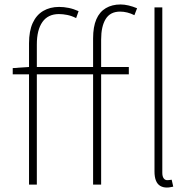

<svg xmlns="http://www.w3.org/2000/svg" viewBox="-20 -827 861 860"><path d="M110 0V-633Q110 -688 126.5 -724Q143 -760 173.5 -778Q204 -796 245 -796Q266 -796 288 -791.5Q310 -787 332 -777L321 -746Q301 -756 281.5 -760Q262 -764 244 -764Q195 -764 170 -728.5Q145 -693 145 -628V0ZM397 0V-655Q397 -707 411.5 -740.5Q426 -774 454 -790.5Q482 -807 520 -807Q537 -807 556 -802.5Q575 -798 594 -790L582 -759Q550 -775 518 -775Q474 -775 453.5 -742Q433 -709 433 -650V0ZM37 -494V-522L110 -527H557V-494ZM727 13Q710 13 697.5 5.5Q685 -2 678.5 -18Q672 -34 672 -59V-794H707V-53Q707 -37 713 -28.5Q719 -20 729 -20Q733 -20 737 -20.5Q741 -21 749 -22L756 9Q749 10 743 11.5Q737 13 727 13Z"/></svg>

Font: Noto Sans TC
Style: Regular
Weight: 100
Designer: Ryoko NISHIZUKA 西塚涼子 (kana, bopomofo & ideographs); Paul D. Hunt (Latin, Greek & Cyrillic); Sandoll Communications 산돌커뮤니
Foundry: Adobe
Version: Version 2.004;hotconv 1.0.118;makeotfexe 2.5.65603